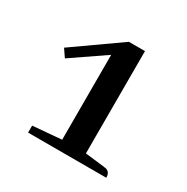

<svg xmlns="http://www.w3.org/2000/svg" viewBox="-87 -710 453 465"><g transform="rotate(30 140.0 -478.0)"><path d="M148.4 -633.8 19.5 -543 34.2 -521.5 127 -585V-347.7L46.9 -340.8V-321.3H265.6Q265.6 -337.9 252 -340.8Q248 -340.8 244.1 -341.8L193.4 -347.7V-633.8Z"/></g></svg>

Font: Abhaya Libre
Style: Regular
Weight: 400
Designer: Pushpananda Ekanayake, Sol Matas, Pathum Egodawatta
Foundry: Mooniak
Version: Version 1.050 ; ttfautohint (v1.6)